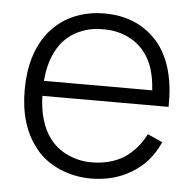

<svg xmlns="http://www.w3.org/2000/svg" viewBox="-46 -625 696 688"><g transform="rotate(5 301.5 -281.0)"><path d="M152 -112.5Q177.5 -79 217.5 -60.8Q257.5 -42.5 303 -42.5Q369 -42.5 419 -73Q468.5 -106.5 495 -160.5L549 -136.5Q514.5 -59 447 -21Q385 15.5 305 15.5Q275 15.5 246.2 9.5Q217.5 3.5 191.2 -8Q165 -19.5 142.5 -36.5Q120 -53.5 103 -76Q41.5 -154.5 41.5 -280Q41.5 -408.5 103 -487.5Q139.5 -533 191 -555.5Q242.5 -578 303 -578Q428 -578 501 -488.5Q563.5 -407 560.5 -264.5H106.5Q109.5 -168.5 152 -112.5ZM107.5 -318.5H497Q494 -362 484 -394.5Q474 -427 454 -453Q428.5 -486.5 388.5 -504.2Q348.5 -522 303 -521Q258 -522 218 -504.2Q178 -486.5 152 -452Q114 -401.5 107.5 -318.5Z"/></g></svg>

Font: Russisch Sans Light
Style: Regular
Weight: 300
Designer: Michael Sharanda (font) & Cristiano Sobral (main changes)
Foundry: Michael Sharanda
Version: Version 2.00;September 8, 2020;FontCreator 13.0.0.2681 64-bi